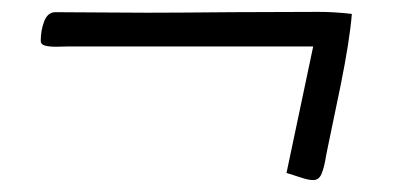

<svg xmlns="http://www.w3.org/2000/svg" viewBox="-20 -448 673 320"><path d="M73.2 -370.1 94.7 -370.6H502L457.5 -159.7Q462.9 -158.2 466.6 -157Q470.2 -155.8 473.1 -154.8Q480.5 -152.3 488 -150.1Q495.6 -147.9 502.4 -147.9Q511.7 -147.9 516.1 -158.7Q520.5 -169.4 523.4 -188L525.4 -198.2L547.4 -304.2Q563 -381.3 566.4 -424.8Q537.6 -428.2 511.2 -428.2L368.2 -427.7Q272.5 -426.8 224.6 -426.8L152.8 -427.2L72.3 -427.7Q59.6 -427.7 53.7 -412.6Q47.9 -397.5 47.9 -379.9Q47.9 -374 54.7 -372.1Q61.5 -370.1 73.2 -370.1Z"/></svg>

Font: Radley
Style: Italic
Weight: 400
Italic angle: -12°
Designer: Vernon Adams
Foundry: Vernon Adams
Version: Version 1.003; ttfautohint (v1.6)